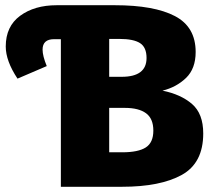

<svg xmlns="http://www.w3.org/2000/svg" viewBox="-20 -715 819 735"><path d="M447 0H213V-565H187Q143 -565 143 -525Q143 -501 159 -462L47 -414Q2 -482 2 -537Q2 -614 57 -654.5Q112 -695 197 -695H420Q570 -695 649.5 -653.5Q729 -612 729 -516Q729 -452 692 -416.5Q655 -381 602 -368Q672 -354 715 -317Q758 -280 758 -204Q758 -91 676 -45.5Q594 0 447 0ZM446 -421Q541 -421 541 -493Q541 -534 516 -550Q491 -566 437 -566H398V-421ZM448 -132Q509 -132 538 -150.5Q567 -169 567 -215Q567 -261 539 -281.5Q511 -302 458 -302H398V-132Z"/></svg>

Font: Trujillo ExtraBold
Style: Regular
Weight: 800
Designer: Fira Sans original fonts by bBox Type GmbH, Carrois Corporate GbR, & Edenspiekermann AG / Changes by Cristiano Sobral
Foundry: Fira Sans original fonts by bBox Type GmbH, Carrois Corporate GbR, & Edenspiekermann AG / Changes by Cristiano Sobral
Version: Version 4.301;July 28, 2020;FontCreator 13.0.0.2655 64-bit